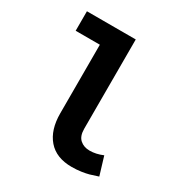

<svg xmlns="http://www.w3.org/2000/svg" viewBox="-171 -851 942 991"><g transform="rotate(30 300.0 -355.5)"><path d="M395 12.2Q302.7 12.2 254.4 -43.7Q206.1 -99.6 206.1 -198.2V-606.9H62V-723.1H353V-190.9Q353 -147 375.7 -127Q398.4 -106.9 433.1 -106.9Q471.2 -106.9 511.2 -124L543.9 -16.1Q512.2 -5.4 494.9 -0.5Q477.5 4.4 450.9 8.3Q424.3 12.2 395 12.2Z"/></g></svg>

Font: Office Code Pro D Bold
Style: Regular
Weight: 700
Designer: Nathan Rutzky & Paul D. Hunt
Foundry: Adobe Systems Incorporated
Version: Version 1.004;PS 001.004;hotconv 1.0.70;makeotf.lib2.5.58329